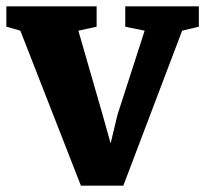

<svg xmlns="http://www.w3.org/2000/svg" viewBox="-25 -576 646 604"><path d="M229.5 8 39 -479.5 -5 -492V-556H279V-492L221.5 -479.5L297.5 -216L323 -125L344.5 -214.5L430 -479.5L369 -492V-556H600.5V-492L548 -479.5L363 8Z"/></svg>

Font: Merriweather Light 18pt Black
Style: Regular
Weight: 900
Version: Version 2.100